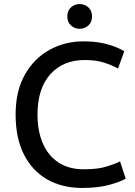

<svg xmlns="http://www.w3.org/2000/svg" viewBox="-20 -912 664 947"><path d="M385 15Q287 15 213 -27Q139 -69 98 -150Q57 -231 57 -347Q57 -463 102.5 -543.5Q148 -624 224 -666Q300 -708 391 -708Q446 -708 487 -699Q528 -690 554.5 -678.5Q581 -667 593 -659L562 -574Q534 -590 493.5 -603Q453 -616 398 -616Q291 -616 228 -545.5Q165 -475 165 -347Q165 -267 190.5 -206.5Q216 -146 267 -111.5Q318 -77 394 -77Q461 -77 504 -90Q547 -103 572 -116L600 -31Q578 -17 522 -1Q466 15 385 15ZM373 -770Q348 -770 330 -786.5Q312 -803 312 -831Q312 -859 330 -875.5Q348 -892 373 -892Q398 -892 416 -875.5Q434 -859 434 -831Q434 -803 416 -786.5Q398 -770 373 -770Z"/></svg>

Font: Ubuntu Sans Medium
Style: Regular
Weight: 500
Designer: Dalton Maag Ltd
Foundry: Dalton Maag Ltd
Version: Version 1.006; ttfautohint (v1.8.4.7-5d5b)